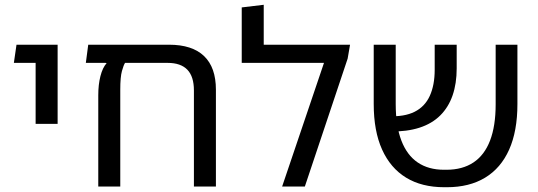

<svg xmlns="http://www.w3.org/2000/svg" viewBox="-20 -780 2249 803"><path d="M129 -262V-593H221V-262ZM38 -517 49 -593H181V-517Z M687 -593Q784 -593 833.5 -545.5Q883 -498 883 -405V0H791V-402Q791 -460 763.5 -488.5Q736 -517 681 -517H503Q497 -508 490 -483Q483 -458 483 -405V0H391V-382Q391 -426 400 -461.5Q409 -497 426 -516L406 -520V-593ZM339 -517 349 -593H569V-517Z M1083 -593H1444L1434 -535L1255 0H1160L1335 -517H991V-749L1083 -760Z M1838 3Q1744 3 1678.5 -37Q1613 -77 1578 -154.5Q1543 -232 1543 -345V-593H1635V-345Q1635 -254 1658.5 -192.5Q1682 -131 1727 -100.5Q1772 -70 1837 -70H1847Q1914 -70 1960 -100.5Q2006 -131 2029.5 -192Q2053 -253 2053 -344V-593H2144V-345Q2144 -232 2109.5 -154.5Q2075 -77 2009 -37Q1943 3 1849 3ZM1611 -230 1604 -294Q1671 -291 1714 -312.5Q1757 -334 1777.5 -379Q1798 -424 1798 -488V-593H1890V-494Q1890 -431 1873 -381.5Q1856 -332 1821.5 -297.5Q1787 -263 1734.5 -246Q1682 -229 1611 -230Z"/></svg>

Font: Noto Sans Hebrew Thin
Style: Regular
Weight: 400
Version: Version 3.001